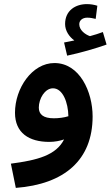

<svg xmlns="http://www.w3.org/2000/svg" viewBox="-20 -685 539 935"><path d="M307 -414C370 -427 449 -450 499 -468L481 -529C462 -522 441 -515 418 -509C395 -517 366 -538 366 -567C366 -586 382 -599 405 -599C420 -599 433 -596 446 -593L454 -657C439 -662 421 -665 403 -665C349 -665 297 -635 297 -568C297 -535 317 -506 342 -488C329 -485 314 -482 292 -478ZM57 230C294 212 431 94 431 -118C431 -238 368 -378 245 -378C136 -378 53 -255 53 -136C53 -37 122 6 220 6C247 6 271 1 292 -6C253 71 163 95 33 112ZM169 -161C169 -204 198 -255 238 -255C286 -255 312 -185 313 -119C291 -112 265 -109 242 -109C191 -109 169 -128 169 -161Z"/></svg>

Font: Noto Sans Arabic UI SmBd
Style: Regular
Weight: 600
Designer: Monotype Design Team, Nadine Chahine and Nizar Qandah
Foundry: Monotype Imaging Inc.
Version: Version 2.010